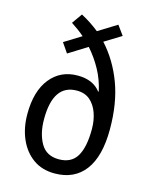

<svg xmlns="http://www.w3.org/2000/svg" viewBox="-116 -838 726 924"><g transform="rotate(15 247.0 -376.5)"><path d="M176 -763Q222 -739 266 -704L358 -761L392 -714L309 -663Q375 -591 412 -492.5Q449 -394 449 -264Q449 -129 396.5 -59.5Q344 10 246 10Q183 10 138.5 -22Q94 -54 70 -109Q46 -164 46 -233Q46 -347 97 -410.5Q148 -474 233 -474Q310 -474 347 -425L350 -426Q338 -482 311.5 -530.5Q285 -579 248 -621L155 -563L122 -611L206 -663Q190 -677 173.5 -689Q157 -701 140 -712ZM248 -403Q130 -403 130 -230Q130 -158 158 -109.5Q186 -61 248 -61Q310 -61 337.5 -106.5Q365 -152 365 -242Q365 -286 352 -322.5Q339 -359 313.5 -381Q288 -403 248 -403Z"/></g></svg>

Font: Noto Sans Devanagari Condensed
Style: Regular
Weight: 400
Width: 3
Designer: Jelle Bosma - Monotype Design Team
Foundry: Monotype Imaging Inc.
Version: Version 2.004; ttfautohint (v1.8.4.7-5d5b)